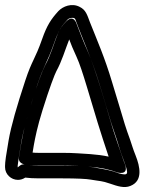

<svg xmlns="http://www.w3.org/2000/svg" viewBox="-21 -693 572 760"><path d="M132 -38H225C276 -38 296 -35 333 -33C374 -30 411 -23 441 -11C441 -11 490 5 474 -42L470 -52C452 -106 432 -159 416 -215C399 -274 354 -428 327 -488C306 -535 297 -560 282 -599C282 -599 271 -638 241 -608C226 -593 215 -577 208 -560C191 -517 180 -475 158 -435C147 -414 127 -363 99 -270C71 -179 65 -139 54 -71C48 -36 99 -38 132 -38ZM108 -89 113 -119C118 -147 127 -192 147 -256C175 -346 196 -400 202 -411C224 -451 236 -494 253 -537C260 -518 268 -498 282 -468C294 -442 307 -402 323 -349C358 -231 374 -178 409 -73C387 -78 362 -81 336 -83C298 -85 275 -88 225 -88H132C123 -88 117 -88 108 -89ZM49 -31V-37C49 -41 54 -75 63 -129C72 -182 94 -258 127 -358C155 -441 164 -440 193 -522C212 -576 222 -589 247 -616C251 -621 273 -627 277 -617C309 -529 342 -462 374 -356L404 -257C423 -189 437 -159 454 -100C458 -85 478 -37 481 -20C484 -6 481 -5 476 -3C472 -2 457 -3 432 -13C431 -13 431 -14 430 -14C393 -24 388 -23 347 -31C323 -35 284 -37 225 -37H132C109 -37 90 -39 76 -42C64 -44 57 -37 50 -31ZM50 19C60 19 70 16 79 10C94 12 112 13 132 13H225C283 13 322 15 338 18C378 25 380 22 415 34C444 44 471 53 495 43C546 23 533 -34 516 -77C504 -107 503 -114 494 -140C476 -189 470 -210 452 -271L422 -370C394 -464 364 -532 335 -605C324 -634 319 -654 294 -666C263 -682 228 -668 210 -649C181 -617 165 -593 146 -539C117 -456 106 -456 79 -374C46 -274 23 -195 13 -137C3 -80 -1 -51 -1 -37V-31C-1 -3 23 19 50 19Z"/></svg>

Font: AppleStorm
Style: CBo
Weight: 400
Foundry: Cannot Into Space Fonts
Version: Version 1.01